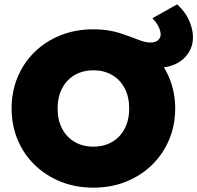

<svg xmlns="http://www.w3.org/2000/svg" viewBox="-20 -850 910 885"><path d="M410.5 15Q328.5 15 259.5 -12.8Q190.5 -40.5 139.8 -90Q89 -139.5 61.2 -206Q33.5 -272.5 33.5 -350Q33.5 -428 61.2 -494.5Q89 -561 139.8 -610.5Q190.5 -660 259.5 -687.5Q328.5 -715 410.5 -715Q492.5 -715 561.2 -687Q630 -659 680.8 -609Q731.5 -559 759.5 -492.8Q787.5 -426.5 787.5 -350Q787.5 -272.5 759.5 -206Q731.5 -139.5 680.8 -90Q630 -40.5 561.2 -12.8Q492.5 15 410.5 15ZM410.5 -174Q447 -174 477.2 -186.2Q507.5 -198.5 529.5 -221.5Q551.5 -244.5 563.5 -277Q575.5 -309.5 575.5 -350Q575.5 -404 554.5 -443.5Q533.5 -483 496.2 -504.5Q459 -526 410.5 -526Q374 -526 343.8 -513.8Q313.5 -501.5 291.5 -478.5Q269.5 -455.5 257.5 -423Q245.5 -390.5 245.5 -350Q245.5 -296 266.5 -256.5Q287.5 -217 324.8 -195.5Q362 -174 410.5 -174ZM708.5 -538Q672.5 -538 635.5 -548.2Q598.5 -558.5 560.8 -572Q523 -585.5 485.2 -595.8Q447.5 -606 410.5 -606L409.5 -715Q458.5 -715 498.5 -705.8Q538.5 -696.5 570.2 -684.5Q602 -672.5 627.2 -663.2Q652.5 -654 672.5 -654Q695 -654 707.8 -664.2Q720.5 -674.5 720.5 -691Q720.5 -706 711.8 -725.2Q703 -744.5 682.5 -766L796.5 -830Q833.5 -796.5 851.5 -755.8Q869.5 -715 869.5 -678Q869.5 -638.5 849.2 -606.8Q829 -575 792.8 -556.5Q756.5 -538 708.5 -538Z"/></svg>

Font: Geologica Cursive Black
Style: Regular
Weight: 900
Designer: Sindre Bremnes, Frode Helland
Foundry: Monokrom Skriftforlag AS
Version: Version 1.010;gftools[0.9.28]